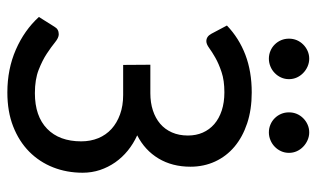

<svg xmlns="http://www.w3.org/2000/svg" viewBox="-187 -655 848 514"><g transform="rotate(90 237.0 -398.0)"><path d="M25.4 0ZM426.3 -483.9Q426.3 -435.1 404.3 -398.4Q382.3 -361.8 342.3 -341.3Q364.7 -331.1 383.1 -316.2Q401.4 -301.3 414.6 -282.5Q427.7 -263.7 435.1 -241.7Q442.4 -219.7 442.4 -195.3Q442.4 -152.8 428 -116.2Q413.6 -79.6 386 -52.2Q358.4 -24.9 318.6 -9.3Q278.8 6.3 227.5 6.3Q165 6.3 113 -16.4Q61 -39.1 25.4 -78.1L51.8 -120.1Q58.1 -131.3 71.8 -131.3Q81.1 -131.3 93.3 -121.3Q105.5 -111.3 123.5 -99.4Q141.6 -87.4 167.2 -77.4Q192.9 -67.4 229.5 -67.4Q291 -67.4 324.7 -100.1Q358.4 -132.8 358.4 -191.4Q358.4 -216.3 349.9 -237.1Q341.3 -257.8 325.2 -272.5Q309.1 -287.1 286.1 -295.4Q263.2 -303.7 234.4 -303.7H153.8L153.3 -376.5H229.5Q254.9 -376.5 275.6 -383.3Q296.4 -390.1 311.3 -402.8Q326.2 -415.5 334.5 -434.3Q342.8 -453.1 342.8 -477.1Q342.8 -499 335 -516.8Q327.1 -534.7 312.3 -547.6Q297.4 -560.5 275.9 -567.6Q254.4 -574.7 227.1 -574.7Q195.3 -574.7 172.9 -567.1Q150.4 -559.6 134.5 -550.5Q118.7 -541.5 108.4 -533.9Q98.1 -526.4 90.3 -526.4Q77.6 -526.4 70.3 -540L48.3 -581.5Q82 -613.8 126.7 -630.9Q171.4 -647.9 227.5 -647.9Q273.4 -647.9 310.1 -635.7Q346.7 -623.5 372.6 -601.8Q398.4 -580.1 412.4 -549.8Q426.3 -519.5 426.3 -483.9ZM191.9 -747.6Q191.9 -736.3 187.5 -726.6Q183.1 -716.8 175.5 -709.5Q168 -702.1 158 -698Q147.9 -693.8 137.2 -693.8Q126 -693.8 116.2 -698Q106.4 -702.1 99.1 -709.5Q91.8 -716.8 87.6 -726.6Q83.5 -736.3 83.5 -747.6Q83.5 -758.8 87.6 -768.6Q91.8 -778.3 99.1 -785.6Q106.4 -793 116.2 -797.4Q126 -801.8 137.2 -801.8Q147.9 -801.8 158 -797.4Q168 -793 175.5 -785.6Q183.1 -778.3 187.5 -768.6Q191.9 -758.8 191.9 -747.6ZM389.2 -747.6Q389.2 -736.3 384.8 -726.6Q380.4 -716.8 372.8 -709.5Q365.2 -702.1 355.2 -698Q345.2 -693.8 334.5 -693.8Q323.2 -693.8 313.5 -698Q303.7 -702.1 296.4 -709.5Q289.1 -716.8 284.9 -726.6Q280.8 -736.3 280.8 -747.6Q280.8 -758.8 284.9 -768.6Q289.1 -778.3 296.4 -785.6Q303.7 -793 313.5 -797.4Q323.2 -801.8 334.5 -801.8Q345.2 -801.8 355.2 -797.4Q365.2 -793 372.8 -785.6Q380.4 -778.3 384.8 -768.6Q389.2 -758.8 389.2 -747.6Z"/></g></svg>

Font: Carlito
Style: Regular
Weight: 400
Designer: Lukasz Dziedzic
Foundry: tyPoland Lukasz Dziedzic
Version: Version 1.104